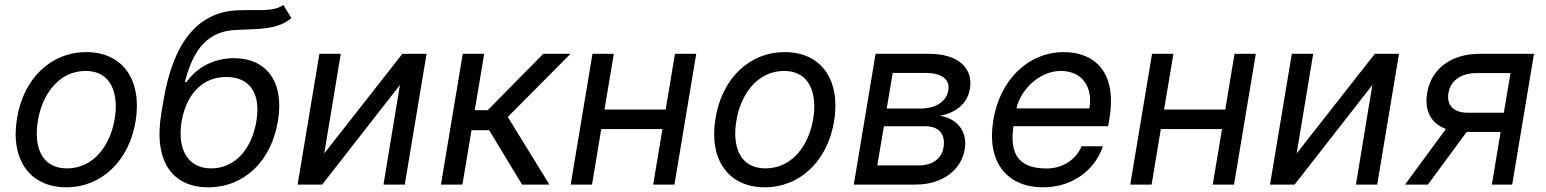

<svg xmlns="http://www.w3.org/2000/svg" viewBox="-20 -770 6449 801"><path d="M256.7 11.4C403.1 11.4 518.5 -98.4 545.8 -264.6C573.5 -437.5 491.5 -552.6 339.8 -552.6C192.8 -552.6 77.4 -442.8 50.8 -275.2C22.7 -103.7 104.8 11.4 256.7 11.4ZM137.8 -264.6C155.2 -375.4 225.1 -474.1 337.4 -474.1C443.5 -474.1 475.5 -381 458.8 -275.6C440.7 -164.1 371.1 -67.5 259.2 -67.5C152.7 -67.5 120.4 -159.1 137.8 -264.6Z M1195.7 -694.6 1161.9 -749.6C1122.5 -720.5 1065.7 -730.1 978 -727.3C808.2 -723.4 703.1 -596.9 662.3 -352.3L652.7 -295.5C620 -93.8 701 11.4 849.1 11.4C996.4 11.4 1111.2 -94.5 1139.6 -265.3C1167.6 -436.1 1084.9 -527.3 957 -527.3C880.3 -527.3 806.1 -495.7 758.2 -427.6H751.4C785.9 -567.8 850.5 -641.3 966.3 -645.2C1068.2 -649.5 1138.8 -647 1195.7 -694.6ZM737.9 -264.9C758.9 -382.1 828.5 -448.9 924 -448.9C1021 -448.9 1068.9 -382.1 1049.7 -264.9C1029.5 -144.5 958.1 -67.5 861.2 -67.5C764.9 -67.5 718 -145.2 737.9 -264.9Z M1332.7 -130 1401.6 -545.5H1312.5L1221.6 0H1324.2L1648.4 -415.5L1579.9 0H1668.7L1759.6 -545.5H1658.7Z M1819.6 0H1909.1L1947.1 -226.9H2020.6L2158 0H2272L2098.4 -282L2360.1 -545.5H2246.4L2014.9 -310.4H1960.6L2000 -545.5H1910.5Z M2540.8 -545.5H2451.7L2360.8 0H2449.9L2488.3 -231.5H2743.6L2704.9 0H2793.7L2884.6 -545.5H2795.8L2757.1 -312.9H2501.8Z M3170.8 11.4C3317.1 11.4 3432.5 -98.4 3459.9 -264.6C3487.6 -437.5 3405.5 -552.6 3253.9 -552.6C3106.9 -552.6 2991.5 -442.8 2964.8 -275.2C2936.8 -103.7 3018.8 11.4 3170.8 11.4ZM3051.8 -264.6C3069.2 -375.4 3139.2 -474.1 3251.4 -474.1C3357.6 -474.1 3389.6 -381 3372.9 -275.6C3354.8 -164.1 3285.2 -67.5 3173.3 -67.5C3066.8 -67.5 3034.4 -159.1 3051.8 -264.6Z M3541.9 0H3800.1C3913 0 3990.4 -61.8 4004.6 -146.7C4018.8 -230.5 3962.7 -278.4 3901.3 -286.6C3965.2 -299.7 4015.3 -334.2 4026.6 -400.2C4040.8 -487.6 3974.8 -545.5 3856.9 -545.5H3632.8ZM3639.9 -79.9 3667.6 -243.3H3840.9C3896.7 -243.3 3925.8 -210.2 3916.2 -154.8C3909.1 -109 3870.4 -79.9 3813.2 -79.9ZM3679.3 -317.1 3704.2 -465.6H3843.4C3908.4 -465.6 3944.6 -437.9 3936.1 -393.5C3929.3 -346.2 3883.5 -317.1 3818.9 -317.1Z M4332.7 11.4C4456 11.4 4549 -62.5 4581 -159.8H4492.5C4467 -101.6 4411.2 -67.1 4346.2 -67.1C4243.6 -67.1 4188.6 -113.3 4208.1 -243.6H4603L4609 -279.5C4641.3 -481.5 4534.8 -552.6 4418 -552.6C4269.5 -552.6 4151.3 -436.4 4123.9 -268.5C4095.9 -100.5 4174.4 11.4 4332.7 11.4ZM4220.5 -317.8C4236.5 -393.5 4315.7 -474.1 4405.2 -474.1C4494.3 -474.1 4540.1 -407.7 4524.9 -317.8Z M4875.4 -545.5H4786.2L4695.3 0H4784.4L4822.8 -231.5H5078.1L5039.4 0H5128.2L5219.1 -545.5H5130.3L5091.6 -312.9H4836.3Z M5389.6 -130 5458.5 -545.5H5369.3L5278.4 0H5381L5705.3 -415.5L5636.7 0H5725.5L5816.4 -545.5H5715.6Z M6203.8 0H6288.7L6379.6 -545.5H6153.4C6033.7 -545.5 5950.6 -483 5933.9 -382.1C5921.5 -307.5 5950.6 -254.6 6012.1 -231.9L5841.6 0H5937.1L6098.7 -219.5H6114.7H6240.4ZM6022.7 -381.7C6030.9 -433.2 6075.3 -465.2 6140.3 -465.2H6281.6L6253.9 -299.7H6103C6044.4 -299.7 6014.2 -331 6022.7 -381.7Z"/></svg>

Font: Margiela Sans Text
Style: Italic
Weight: 400
Italic angle: -9.39999°
Designer: Stefan Endress, Andreas Faust
Version: Version 1.100;FEAKit 1.0